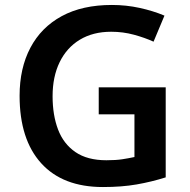

<svg xmlns="http://www.w3.org/2000/svg" viewBox="-20 -744 766 774"><path d="M378 -392H648V-29Q591 -11 531 -0.5Q471 10 395 10Q233 10 146 -86Q59 -182 59 -358Q59 -469 102.5 -551.5Q146 -634 229 -679Q312 -724 431 -724Q489 -724 543.5 -712Q598 -700 643 -681L599 -576Q564 -592 520 -604Q476 -616 428 -616Q355 -616 302 -584Q249 -552 220.5 -493.5Q192 -435 192 -356Q192 -280 214 -222Q236 -164 284 -131Q332 -98 409 -98Q447 -98 473 -102Q499 -106 522 -111V-283H378Z"/></svg>

Font: Noto Sans Malayalam SemiBold
Style: Regular
Weight: 600
Designer: Jelle Bosma - Monotype Design Team
Foundry: Monotype Imaging Inc.
Version: Version 2.104; ttfautohint (v1.8.4.7-5d5b)